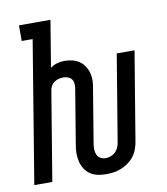

<svg xmlns="http://www.w3.org/2000/svg" viewBox="-83 -805 766 882"><g transform="rotate(-10 300.0 -363.5)"><path d="M341 8Q321 8 302 4Q283 0 267.5 -10.5Q252 -21 242 -37Q232 -53 227.5 -71.5Q223 -90 223 -110Q223 -130 227 -150L269 -404Q271 -416 270 -427.5Q269 -439 262.5 -447.5Q256 -456 245.5 -460Q235 -464 224 -464Q212 -464 201 -461Q190 -458 180.5 -451Q171 -444 165.5 -433Q160 -422 159 -411L91 0H7L116 -662H65V-735H212L176 -517Q190 -528 207 -533Q224 -538 241 -538Q259 -538 277 -534Q295 -530 309.5 -520.5Q324 -511 334 -496.5Q344 -482 349 -465Q354 -448 354 -429.5Q354 -411 350 -392L308 -138Q306 -125 306.5 -112Q307 -99 312 -88Q317 -77 328 -71Q339 -65 352 -65Q364 -65 376 -69.5Q388 -74 397 -82.5Q406 -91 411 -102.5Q416 -114 418 -126L485 -530H568L499 -114Q496 -97 489.5 -79.5Q483 -62 471.5 -47.5Q460 -33 444.5 -22Q429 -11 411.5 -4Q394 3 376.5 5.5Q359 8 341 8Z"/></g></svg>

Font: Iosevka Curly Slab Extended
Style: Italic
Weight: 400
Width: 7
Italic angle: -9°
Monospace: yes
Designer: Belleve Invis
Foundry: Belleve Invis
Version: Version 11.1.0; ttfautohint (v1.8.3)